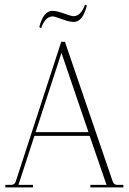

<svg xmlns="http://www.w3.org/2000/svg" viewBox="-20 -811 557 831"><path d="M158 -689 150 -694Q168 -764 207 -764Q226 -764 257.5 -752.5Q289 -741 298 -741Q330 -741 348 -791L356 -787Q338 -716 299 -716Q280 -716 248.5 -728Q217 -740 208 -740Q176 -740 158 -689ZM3 0V-11H29Q43 -11 48 -25L245 -630H261L468 -25Q473 -11 487 -11H514V0H371V-11H441L368 -223H129L60 -11H123V0ZM134 -239H363L246 -582Z"/></svg>

Font: Arapey Thin-Display
Style: Regular
Weight: 100
Designer: Eduardo Rodriguez Tunni
Foundry: Eduardo Rodriguez Tunni
Version: Version 4.000